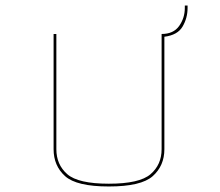

<svg xmlns="http://www.w3.org/2000/svg" viewBox="-20 -753 796 695"><path d="M575 -213Q575 -153 533 -115.5Q491 -78 374 -78Q257 -78 215.5 -115.5Q174 -153 174 -213V-630H184V-213Q184 -157 223.5 -122.5Q263 -88 374 -88Q485 -88 525 -122.5Q565 -157 565 -213V-630Q608 -630 628.5 -659Q649 -688 649 -724V-733H659V-724Q659 -688 641 -657Q623 -626 575 -620Z"/></svg>

Font: Bungee Hairline
Style: Regular
Weight: 400
Designer: David Jonathan Ross
Foundry: David Jonathan Ross
Version: Version 1.000;PS 1.0;hotconv 1.0.72;makeotf.lib2.5.5900